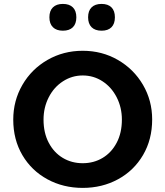

<svg xmlns="http://www.w3.org/2000/svg" viewBox="-20 -934 831 965"><path d="M46.6 -332.8Q46.6 -427.8 92.5 -507.2Q138.4 -586.6 218.5 -632.7Q298.7 -678.8 395.7 -678.8Q492.9 -678.8 572.5 -632.8Q652.2 -586.8 698.5 -507.8Q744.8 -428.8 744.8 -333.6Q744.8 -233 698.9 -154.7Q653 -76.4 573.2 -33Q493.5 10.4 395.7 10.4Q297.9 10.4 218.1 -33Q138.4 -76.4 92.5 -154.3Q46.6 -232.2 46.6 -332.8ZM592.6 -332.8Q592.6 -393.7 566.5 -444.9Q540.4 -496 495.4 -525.3Q450.4 -554.7 395.7 -554.7Q341.8 -554.7 296.4 -525.3Q250.9 -496 224.9 -444.9Q198.8 -393.7 198.8 -332.8Q198.8 -266.3 224.9 -216.7Q250.9 -167.1 295.6 -140.4Q340.2 -113.7 395.7 -113.7Q451.2 -113.7 495.8 -140.4Q540.4 -167.1 566.5 -216.7Q592.6 -266.3 592.6 -332.8ZM422.8 -847.2Q422.8 -879.8 440.3 -897Q457.9 -914.3 490.4 -914.3Q522.9 -914.3 540.2 -897Q557.5 -879.7 557.5 -847.1Q557.5 -814.5 540.3 -797.1Q523 -779.7 490.6 -779.7Q457.9 -779.7 440.3 -797.2Q422.8 -814.7 422.8 -847.2ZM228.3 -847.2Q228.3 -879.8 246 -897Q263.8 -914.3 295.9 -914.3Q328.7 -914.3 346.2 -897Q363.7 -879.7 363.7 -847.1Q363.7 -814.5 346.3 -797.1Q328.8 -779.7 295.9 -779.7Q263.8 -779.7 246 -797.2Q228.3 -814.7 228.3 -847.2Z"/></svg>

Font: SN Pro Thin
Style: Regular
Weight: 200
Designer: Tobias Whetton
Foundry: Supernotes
Version: Version 1.003;Glyphs 3.3 (3324)